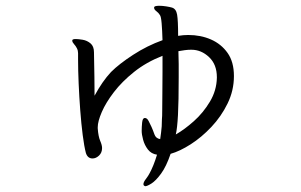

<svg xmlns="http://www.w3.org/2000/svg" viewBox="-20 -562 1040 664"><path d="M481 -154Q489 -154 494.5 -142.5Q500 -131 504 -123Q509 -112 514 -97.5Q519 -83 534 -81Q534 -83 537 -103Q540 -123 540 -150Q541 -157 541 -181Q541 -205 541.5 -240.5Q542 -276 542 -314V-369Q486 -347 444 -313.5Q402 -280 374 -243.5Q346 -207 332 -174.5Q318 -142 318 -122V-118Q320 -90 326.5 -75Q333 -60 333 -50Q333 -34 322.5 -24Q312 -14 300 -14Q283 -14 277 -33Q271 -56 266 -95Q261 -134 257.5 -180.5Q254 -227 252 -273Q250 -319 250 -356V-378Q250 -387 246 -395Q242 -403 236 -409.5Q230 -416 230 -421V-423Q231 -427 242 -427Q251 -427 266 -424.5Q281 -422 293 -412Q305 -402 305 -381Q305 -375 305.5 -351.5Q306 -328 306.5 -295.5Q307 -263 307 -231Q334 -281 364 -313Q392 -341 440.5 -372.5Q489 -404 542 -423Q541 -458 539 -481.5Q537 -505 533 -510Q528 -518 520.5 -523.5Q513 -529 513 -535V-537Q514 -542 531 -542Q542 -542 554.5 -540Q567 -538 574 -536Q589 -532 592.5 -511.5Q596 -491 596 -438Q614 -441 631 -441Q674 -441 709.5 -425.5Q745 -410 767 -379Q789 -348 789 -299Q789 -249 767 -204Q745 -159 711 -123Q677 -87 639.5 -63Q602 -39 570 -30Q555 14 537 38.5Q519 63 504 72.5Q489 82 482 82Q482 82 479 80.5Q476 79 476 75Q476 68 484.5 57Q493 46 498 36Q504 25 510.5 9Q517 -7 523 -27Q503 -30 491.5 -45Q480 -60 475 -78.5Q470 -97 470 -109Q470 -123 471.5 -138Q473 -153 480 -154ZM730 -295Q730 -339 703 -364.5Q676 -390 642 -390H640Q630 -390 619 -388.5Q608 -387 597 -385Q598 -363 598 -340.5Q598 -318 598 -295Q598 -211 595.5 -164.5Q593 -118 588 -97Q618 -114 650.5 -143Q683 -172 706 -210.5Q729 -249 730 -293Z"/></svg>

Font: QiushuiShotai
Style: Regular
Weight: 600
Designer: Fontworks Inc.
Foundry: Fontworks Inc.
Version: Version 1.250